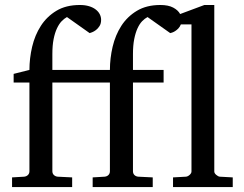

<svg xmlns="http://www.w3.org/2000/svg" viewBox="-20 -757 989 777"><path d="M680.2 0V-39.1L732.9 -42Q740.7 -43 747.8 -49.6Q754.9 -56.2 754.9 -63V-658.2H711.9Q708 -648.4 701.7 -641.8Q695.3 -635.3 688.7 -631.1Q682.1 -627 676.5 -625.2Q670.9 -623.5 668.9 -623L577.1 -688Q565.9 -682.1 555.4 -671.4Q544.9 -660.6 536.6 -642.6Q528.3 -624.5 523.2 -598.9Q518.1 -573.2 518.1 -538.1V-474.1H642.1V-422.9H518.1V-64Q518.1 -54.7 523.9 -48.8Q529.8 -43 539.1 -42L598.1 -39.1V0H355V-39.1L403.8 -42Q413.1 -43 418.9 -48.8Q424.8 -54.7 424.8 -64V-422.9H191.9V-64Q191.9 -54.7 198 -48.8Q204.1 -43 212.9 -42L272 -39.1V0H28.8V-39.1L78.1 -42Q86.9 -43 93 -48.8Q99.1 -54.7 99.1 -64V-422.9H35.2V-458L99.1 -474.1Q99.1 -521 110.1 -567.9Q121.1 -614.7 145.3 -652.3Q169.4 -689.9 208.3 -713.4Q247.1 -736.8 303.2 -736.8Q324.2 -736.8 340.3 -731.9Q356.4 -727.1 367.4 -718.5Q378.4 -710 383.8 -699.2Q389.2 -688.5 389.2 -676.8Q389.2 -661.6 382.8 -651.6Q376.5 -641.6 368.4 -635.5Q360.4 -629.4 352.8 -626.5Q345.2 -623.5 342.8 -623L251 -688Q240.2 -682.1 229.7 -671.4Q219.2 -660.6 210.7 -642.6Q202.1 -624.5 197 -598.9Q191.9 -573.2 191.9 -538.1V-474.1H424.8Q424.8 -521 435.8 -567.9Q446.8 -614.7 470.9 -652.3Q495.1 -689.9 534.2 -713.4Q573.2 -736.8 628.9 -736.8Q661.1 -736.8 680.9 -726.3Q700.7 -715.8 709 -700.2L807.1 -736.8H847.2V-63Q847.2 -56.2 854.7 -49.6Q862.3 -43 869.1 -42L921.9 -39.1V0Z"/></svg>

Font: Charis SIL Am
Style: Regular
Weight: 400
Foundry: SIL International
Version: Version 5.000